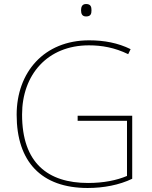

<svg xmlns="http://www.w3.org/2000/svg" viewBox="-20 -1020 760 957"><path d="M409 -1000C389 -1000 384 -985 384 -969C384 -952 389 -938 409 -938C433 -938 436 -952 436 -969C436 -985 433 -1000 409 -1000ZM367 -443V-418H613V-143C561 -121 496 -108 419 -108C219 -108 90 -207 90 -449C90 -647 216 -794 423 -794C487 -794 551 -783 619 -750L631 -775C568 -806 500 -819 424 -819C199 -819 63 -659 63 -448C63 -214 186 -83 417 -83C496 -83 575 -98 639 -129V-443Z"/></svg>

Font: Noto Sans Telugu UI Thin
Style: Regular
Weight: 100
Designer: Jelle Bosma - Monotype Design Team
Foundry: Monotype Imaging Inc.
Version: Version 2.005